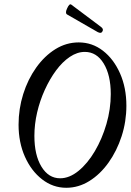

<svg xmlns="http://www.w3.org/2000/svg" viewBox="-20 -877 619 910"><path d="M294 13Q231 13 179.5 -27Q128 -67 98 -134.5Q68 -202 68 -286Q68 -361 90 -431Q112 -501 151.5 -556.5Q191 -612 242.5 -644Q294 -676 353 -676Q417 -676 468 -636.5Q519 -597 549 -529Q579 -461 579 -376Q579 -301 556.5 -231.5Q534 -162 494.5 -106.5Q455 -51 403.5 -19Q352 13 294 13ZM265 -32Q309 -32 352 -67Q395 -102 429.5 -160.5Q464 -219 484.5 -289.5Q505 -360 505 -431Q505 -521 471.5 -576Q438 -631 382 -631Q346 -631 311 -607.5Q276 -584 246 -543.5Q216 -503 192.5 -451.5Q169 -400 156 -344Q143 -288 143 -233Q143 -142 176.5 -87Q210 -32 265 -32ZM443 -725 297 -809Q288 -816 298 -837Q309 -862 318 -855L458 -750Q472 -740 466 -729Q460 -716 443 -725Z"/></svg>

Font: Junicode Two Beta Condensed
Style: Italic
Weight: 400
Width: 3
Italic angle: -9°
Version: Version 1.053; ttfautohint (v1.8.4)